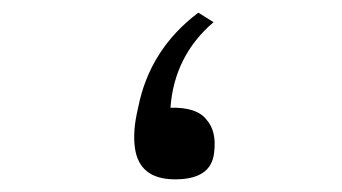

<svg xmlns="http://www.w3.org/2000/svg" viewBox="-20 -283 540 303"><path d="M254 0Q200 -1 193 -49Q189 -76 198 -113Q216 -205 293 -263L317 -248Q255 -195 249 -113Q291 -114 306 -94Q322 -76 318 -43Q314 1 254 0Z"/></svg>

Font: Vazir Code FD
Style: Code-FD
Weight: 400
Foundry: DejaVu fonts team - Redesigned by Saber Rastikerdar
Version: Version 1.1.2